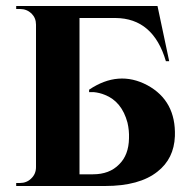

<svg xmlns="http://www.w3.org/2000/svg" viewBox="-20 -620 625 640"><path d="M34 0V-10H46Q69 -10 84 -25Q100 -40 100 -63V-538Q100 -560 85 -575Q69 -590 47 -590H34V-600H505L544 -416H533Q491 -559 365 -560H245V-39H290Q345 -39 377 -72Q409 -103 410 -159Q411 -185 405 -211Q386 -282 329 -304Q312 -311 292 -313H277V-321Q375 -387 471 -336Q567 -284 563 -166Q560 -91 505 -48Q445 0 330 0Z"/></svg>

Font: Cinzel Bold(RUS BY LYAJKA)
Style: Regular
Weight: 700
Designer: Natanael Gama
Version: Version 1.001;PS 001.001;hotconv 1.0.56;makeotf.lib2.0.21325